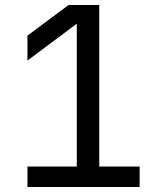

<svg xmlns="http://www.w3.org/2000/svg" viewBox="-20 -750 640 770"><path d="M90 0V-82H288V-655L90 -507V-607L255 -730H378V-82H540V0Z"/></svg>

Font: JetBrainsMono NF
Style: Regular
Weight: 400
Designer: Philipp Nurullin, Konstantin Bulenkov
Foundry: JetBrains
Version: Version 2.251; ttfautohint (v1.8.3);Nerd Fonts 2.2.2